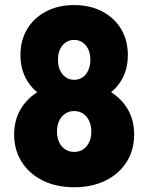

<svg xmlns="http://www.w3.org/2000/svg" viewBox="-20 -748 599 775"><path d="M279.3 7.8Q207.5 7.8 153.1 -19Q98.6 -45.9 67.9 -94Q37.1 -142.1 37.1 -205.1Q37.1 -267.6 67.9 -314.7Q98.6 -361.8 153.1 -388.4Q207.5 -415 279.3 -415Q351.1 -415 405.8 -388.4Q460.4 -361.8 491 -314.7Q521.5 -267.6 521.5 -205.1Q521.5 -142.1 491 -94Q460.4 -45.9 405.8 -19Q351.1 7.8 279.3 7.8ZM279.3 -134.8Q299.8 -134.8 315.4 -145Q331.1 -155.3 339.8 -173.8Q348.6 -192.4 348.6 -216.8Q348.6 -241.7 339.8 -260.3Q331.1 -278.8 315.4 -289.3Q299.8 -299.8 279.3 -299.8Q258.8 -299.8 243.2 -289.3Q227.5 -278.8 218.8 -260.3Q210 -241.7 210 -216.8Q210 -192.4 218.8 -173.8Q227.5 -155.3 243.2 -145Q258.8 -134.8 279.3 -134.8ZM279.3 -327.1Q215.3 -327.1 166.3 -352.3Q117.2 -377.4 89.8 -422.1Q62.5 -466.8 62.5 -525.4Q62.5 -585.4 89.8 -630.9Q117.2 -676.3 166.3 -701.9Q215.3 -727.5 279.3 -727.5Q343.8 -727.5 392.6 -701.9Q441.4 -676.3 468.8 -630.9Q496.1 -585.4 496.1 -525.4Q496.1 -466.8 468.8 -422.1Q441.4 -377.4 392.6 -352.3Q343.8 -327.1 279.3 -327.1ZM279.3 -425.8Q298.8 -425.8 313.5 -436Q328.1 -446.3 336.4 -464.6Q344.7 -482.9 344.7 -506.8Q344.7 -542.5 326.4 -564.7Q308.1 -586.9 279.3 -586.9Q250.5 -586.9 232.2 -564.7Q213.9 -542.5 213.9 -506.8Q213.9 -471.2 232.2 -448.5Q250.5 -425.8 279.3 -425.8Z"/></svg>

Font: Reddit Sans Condensed Black
Style: Regular
Weight: 900
Designer: Stephen Hutchings
Foundry: Reddit
Version: Version 1.014